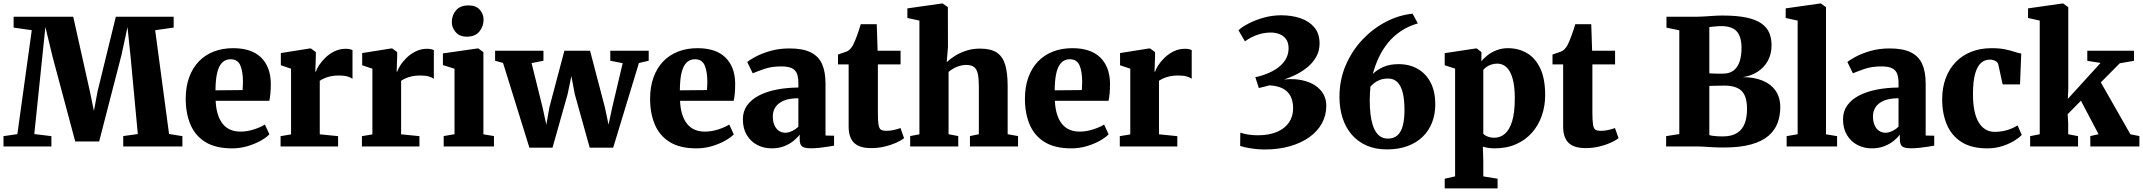

<svg xmlns="http://www.w3.org/2000/svg" viewBox="-21 -839 12277 1100"><path d="M78.5 -70.5 161 -666 57 -681V-743H398.5L494 -315L517 -203.5L538 -315.5L642.5 -743H974V-681L868 -666L947.5 -71.5L1024 -59V0H685V-59.5L768.5 -71L727.5 -510L709.5 -684L675 -524L547 -28.5H410L280.5 -512.5L239 -684.5L221 -510L175.5 -71L273.5 -59V0H-1V-59Z M1309 11Q1214.5 11 1156 -25Q1097.5 -61 1070.2 -125.2Q1043 -189.5 1043 -273Q1043 -341.5 1062.5 -395.5Q1082 -449.5 1117.8 -486.8Q1153.5 -524 1203.5 -543.5Q1253.5 -563 1314.5 -563Q1419.5 -563 1474 -510.2Q1528.5 -457.5 1530.5 -363Q1530.5 -328.5 1528.2 -303.8Q1526 -279 1522 -261.5H1214.5Q1216.5 -217 1227 -184Q1237.5 -151 1255.2 -129Q1273 -107 1298.5 -96Q1324 -85 1357 -85Q1395.5 -85 1435 -98Q1474.5 -111 1496.5 -125.5L1522.5 -69.5Q1507.5 -53 1475 -34.2Q1442.5 -15.5 1399.2 -2.2Q1356 11 1309 11ZM1213.5 -321.5 1369 -323Q1369.5 -334.5 1370 -345.5Q1370.5 -356.5 1371 -368Q1371 -429.5 1355.8 -464.5Q1340.5 -499.5 1300.5 -499.5Q1282 -499.5 1266.8 -491.5Q1251.5 -483.5 1239.5 -464.2Q1227.5 -445 1220.8 -410.2Q1214 -375.5 1213.5 -321.5Z M1586.5 0V-59L1646.5 -69V-445.5L1588 -465V-535L1754.5 -561.5H1760L1788.5 -540.5V-516.5L1785.5 -428.5H1789Q1793 -443.5 1807 -465.2Q1821 -487 1843.5 -508.8Q1866 -530.5 1895.5 -545Q1925 -559.5 1960 -559.5Q1973.5 -559.5 1983.2 -557.2Q1993 -555 1998.5 -552.5V-387.5Q1987.5 -396 1968.8 -401.2Q1950 -406.5 1919 -406.5Q1893.5 -406.5 1872.5 -401.8Q1851.5 -397 1836 -390Q1820.5 -383 1811 -376V-69.5L1916 -59V0Z M2052.5 0V-59L2112.5 -69V-445.5L2054 -465V-535L2220.5 -561.5H2226L2254.5 -540.5V-516.5L2251.5 -428.5H2255Q2259 -443.5 2273 -465.2Q2287 -487 2309.5 -508.8Q2332 -530.5 2361.5 -545Q2391 -559.5 2426 -559.5Q2439.5 -559.5 2449.2 -557.2Q2459 -555 2464.5 -552.5V-387.5Q2453.5 -396 2434.8 -401.2Q2416 -406.5 2385 -406.5Q2359.5 -406.5 2338.5 -401.8Q2317.5 -397 2302 -390Q2286.5 -383 2277 -376V-69.5L2382 -59V0Z M2521 0V-59.5L2583 -70V-445.5L2516.5 -466V-533L2715 -561.5H2719L2748.5 -540.5V-69.5L2809 -59.5V0ZM2653 -629Q2611.5 -629 2589.5 -655Q2567.5 -681 2567.5 -712Q2567.5 -752 2591.8 -780Q2616 -808 2663 -808H2664Q2706 -808 2727.8 -783.2Q2749.5 -758.5 2749.5 -727Q2749.5 -687.5 2725.2 -658.2Q2701 -629 2654 -629Z M2815.5 -491V-548.5H3092.5V-491L3024.5 -477.5L3087.5 -223.5L3109 -124.5L3126.5 -224L3212.5 -548.5H3359.5L3444.5 -224L3465.5 -124.5L3486.5 -223.5L3546.5 -477L3475.5 -491V-548.5H3695.5V-491L3639.5 -478L3492 7H3357.5L3272 -299.5L3252.5 -403L3231 -299.5L3144.5 7H3012L2861 -478.5Z M3969.5 11Q3875 11 3816.5 -25Q3758 -61 3730.8 -125.2Q3703.5 -189.5 3703.5 -273Q3703.5 -341.5 3723 -395.5Q3742.5 -449.5 3778.2 -486.8Q3814 -524 3864 -543.5Q3914 -563 3975 -563Q4080 -563 4134.5 -510.2Q4189 -457.5 4191 -363Q4191 -328.5 4188.8 -303.8Q4186.5 -279 4182.5 -261.5H3875Q3877 -217 3887.5 -184Q3898 -151 3915.8 -129Q3933.5 -107 3959 -96Q3984.5 -85 4017.5 -85Q4056 -85 4095.5 -98Q4135 -111 4157 -125.5L4183 -69.5Q4168 -53 4135.5 -34.2Q4103 -15.5 4059.8 -2.2Q4016.5 11 3969.5 11ZM3874 -321.5 4029.5 -323Q4030 -334.5 4030.5 -345.5Q4031 -356.5 4031.5 -368Q4031.5 -429.5 4016.2 -464.5Q4001 -499.5 3961 -499.5Q3942.5 -499.5 3927.2 -491.5Q3912 -483.5 3900 -464.2Q3888 -445 3881.2 -410.2Q3874.5 -375.5 3874 -321.5Z M4399.5 11Q4354.5 11 4317 -8.8Q4279.5 -28.5 4257.2 -65.8Q4235 -103 4235 -156Q4235 -201.5 4259.5 -235.5Q4284 -269.5 4327.5 -292Q4371 -314.5 4428.8 -325.8Q4486.5 -337 4553 -337.5V-362.5Q4553 -395.5 4545 -416.5Q4537 -437.5 4516 -448Q4495 -458.5 4455 -458.5Q4399 -458.5 4357 -443.8Q4315 -429 4291.5 -419L4260 -484Q4273.5 -495.5 4307.8 -514Q4342 -532.5 4391.8 -547Q4441.5 -561.5 4502 -561.5Q4578.5 -561.5 4623.5 -539.2Q4668.5 -517 4688.5 -472.5Q4708.5 -428 4708.5 -360V-62.5L4757.5 -61.5V-4.5Q4746.5 -2.5 4723.5 1.2Q4700.5 5 4674 7.8Q4647.5 10.5 4625.5 10.5Q4587.5 10.5 4574 -0.2Q4560.5 -11 4560.5 -42V-68Q4548.5 -51 4526 -32.5Q4503.5 -14 4471.8 -1.5Q4440 11 4399.5 11ZM4478.5 -78.5Q4496 -78.5 4517.2 -88.5Q4538.5 -98.5 4553 -113.5V-276Q4499.5 -276 4467.2 -261.5Q4435 -247 4420.8 -223.8Q4406.5 -200.5 4406.5 -173Q4406.5 -143.5 4415.5 -122.5Q4424.5 -101.5 4440.8 -90Q4457 -78.5 4478.5 -78.5Z M4969 9.5Q4903 9.5 4872 -20.8Q4841 -51 4841 -114.5V-470H4780V-526.5Q4792.5 -531.5 4804.8 -535.2Q4817 -539 4827.5 -543Q4838 -547 4845 -553.5Q4852.5 -560.5 4858 -568Q4863.5 -575.5 4868.2 -585.2Q4873 -595 4878 -607Q4883.5 -619.5 4889 -635Q4894.5 -650.5 4900.2 -667.5Q4906 -684.5 4910.5 -700.5H5002L5007 -548.5H5138.5V-470H5008.5V-197Q5008.5 -147.5 5012.2 -124.5Q5016 -101.5 5026.8 -95.5Q5037.5 -89.5 5058 -89.5Q5079 -89.5 5100.8 -94.5Q5122.5 -99.5 5138 -105.5L5158.5 -47.5Q5141 -33.5 5111.8 -20.5Q5082.5 -7.5 5046 1Q5009.5 9.5 4969 9.5Z M5246.5 -69.5V-721L5177.5 -736V-791L5375 -819H5380L5409.5 -798L5410 -569.5L5403 -483Q5420 -499.5 5447.8 -517.5Q5475.5 -535.5 5512.5 -548Q5549.5 -560.5 5593.5 -560.5Q5655.5 -560.5 5689.8 -537.8Q5724 -515 5738 -467.8Q5752 -420.5 5752 -346V-70L5811.5 -59.5V0H5536V-59.5L5587 -70V-345.5Q5587 -388.5 5581.2 -415.2Q5575.5 -442 5560 -454.5Q5544.5 -467 5514.5 -467Q5494.5 -467 5475.5 -461.2Q5456.5 -455.5 5440.8 -446.2Q5425 -437 5413.5 -427V-70L5469 -59.5V0H5193.5V-59.5Z M6117 11Q6022.5 11 5964 -25Q5905.5 -61 5878.2 -125.2Q5851 -189.5 5851 -273Q5851 -341.5 5870.5 -395.5Q5890 -449.5 5925.8 -486.8Q5961.5 -524 6011.5 -543.5Q6061.5 -563 6122.5 -563Q6227.5 -563 6282 -510.2Q6336.5 -457.5 6338.5 -363Q6338.5 -328.5 6336.2 -303.8Q6334 -279 6330 -261.5H6022.5Q6024.5 -217 6035 -184Q6045.5 -151 6063.2 -129Q6081 -107 6106.5 -96Q6132 -85 6165 -85Q6203.5 -85 6243 -98Q6282.5 -111 6304.5 -125.5L6330.5 -69.5Q6315.5 -53 6283 -34.2Q6250.5 -15.5 6207.2 -2.2Q6164 11 6117 11ZM6021.5 -321.5 6177 -323Q6177.5 -334.5 6178 -345.5Q6178.5 -356.5 6179 -368Q6179 -429.5 6163.8 -464.5Q6148.5 -499.5 6108.5 -499.5Q6090 -499.5 6074.8 -491.5Q6059.5 -483.5 6047.5 -464.2Q6035.5 -445 6028.8 -410.2Q6022 -375.5 6021.5 -321.5Z M6394.5 0V-59L6454.5 -69V-445.5L6396 -465V-535L6562.5 -561.5H6568L6596.5 -540.5V-516.5L6593.5 -428.5H6597Q6601 -443.5 6615 -465.2Q6629 -487 6651.5 -508.8Q6674 -530.5 6703.5 -545Q6733 -559.5 6768 -559.5Q6781.5 -559.5 6791.2 -557.2Q6801 -555 6806.5 -552.5V-387.5Q6795.5 -396 6776.8 -401.2Q6758 -406.5 6727 -406.5Q6701.5 -406.5 6680.5 -401.8Q6659.5 -397 6644 -390Q6628.5 -383 6619 -376V-69.5L6724 -59V0Z M7223.5 17.5Q7186.5 17.5 7146.2 11.2Q7106 5 7084 -3L7085 -79Q7107.5 -71.5 7131.8 -67.8Q7156 -64 7185.5 -64Q7250.5 -64 7295.5 -83.5Q7340.5 -103 7364 -137.8Q7387.5 -172.5 7387.5 -218Q7387.5 -260.5 7372.2 -289Q7357 -317.5 7326.5 -332.8Q7296 -348 7251 -350Q7243 -347.5 7232 -344.8Q7221 -342 7210 -339.2Q7199 -336.5 7191 -334.5L7171 -397Q7191.5 -400.5 7212.2 -407.5Q7233 -414.5 7251 -422.5Q7287.5 -439 7312 -460.2Q7336.5 -481.5 7349 -507.2Q7361.5 -533 7361.5 -562Q7361.5 -595 7347 -614.8Q7332.5 -634.5 7309.5 -643.5Q7286.5 -652.5 7261 -652.5Q7228.5 -652.5 7200 -644.8Q7171.5 -637 7149.2 -625.5Q7127 -614 7111.5 -602L7074.5 -665.5Q7093.5 -684 7131.8 -704Q7170 -724 7219 -737.8Q7268 -751.5 7319 -751.5Q7380 -751.5 7429.8 -734.5Q7479.5 -717.5 7509.2 -682Q7539 -646.5 7539 -590Q7539 -550 7522 -517.5Q7505 -485 7476 -459.5Q7447 -434 7410.5 -415Q7374 -396 7334.5 -383.5Q7403.5 -391 7458.5 -374.5Q7513.5 -358 7545.5 -321.5Q7577.5 -285 7577.5 -232Q7577.5 -179 7553 -133.5Q7528.5 -88 7482 -54.2Q7435.5 -20.5 7370 -1.5Q7304.5 17.5 7223.5 17.5Z M7925 17Q7858 17 7807.2 -5.8Q7756.5 -28.5 7722 -69.2Q7687.5 -110 7670.2 -164.8Q7653 -219.5 7653 -284Q7653 -382 7689 -465.5Q7725 -549 7785.2 -612.5Q7845.5 -676 7920 -714.5Q7994.5 -753 8072 -760.5L8102 -705Q8046.5 -689 8003.8 -660Q7961 -631 7930 -592.5Q7899 -554 7878 -509Q7857 -464 7844 -415.5Q7868 -439 7904 -455.2Q7940 -471.5 7991.5 -471.5Q8054.5 -471.5 8102 -444Q8149.5 -416.5 8175.8 -365Q8202 -313.5 8202 -241.5Q8202 -184.5 8183.5 -137Q8165 -89.5 8129.2 -55Q8093.5 -20.5 8042.2 -1.8Q7991 17 7925 17ZM7932 -389Q7906 -389 7886.2 -381.8Q7866.5 -374.5 7853 -363.8Q7839.5 -353 7830.5 -343Q7829 -327 7827.8 -308Q7826.5 -289 7826.5 -264.5Q7826.5 -222 7830.5 -187.5Q7834.5 -153 7842.5 -126.5Q7850.5 -100 7862.8 -81.8Q7875 -63.5 7892 -54.2Q7909 -45 7930.5 -45Q7964.5 -45 7985.5 -64Q8006.5 -83 8016 -119.5Q8025.5 -156 8025.5 -208Q8025.5 -270 8015 -310Q8004.5 -350 7983.8 -369.5Q7963 -389 7932 -389Z M8256 240.5V185L8315.5 171.5V-446L8256 -465V-534.5L8434.5 -561.5H8439.5L8466.5 -540.5L8466 -487Q8478.5 -504.5 8500.8 -522Q8523 -539.5 8553 -551.2Q8583 -563 8618 -563Q8678.5 -563 8726.8 -535Q8775 -507 8803.2 -447.8Q8831.5 -388.5 8831.5 -294Q8831.5 -232 8812.5 -176.8Q8793.5 -121.5 8756.2 -79.2Q8719 -37 8665 -13Q8611 11 8540.5 11Q8522 11 8503.2 7.8Q8484.5 4.5 8474.5 1L8477 79.5V171.5L8559 185V240.5ZM8541 -50Q8574 -50 8600.2 -72Q8626.5 -94 8642 -143.5Q8657.5 -193 8657.5 -275.5Q8657.5 -329.5 8650 -367.2Q8642.5 -405 8629 -428.8Q8615.5 -452.5 8597 -463.5Q8578.5 -474.5 8557 -474.5Q8538.5 -474.5 8522.8 -469Q8507 -463.5 8495.2 -455.2Q8483.5 -447 8477 -438.5V-73Q8484.5 -63.5 8501.8 -56.8Q8519 -50 8541 -50Z M9062.5 9.5Q8996.5 9.5 8965.5 -20.8Q8934.5 -51 8934.5 -114.5V-470H8873.5V-526.5Q8886 -531.5 8898.2 -535.2Q8910.5 -539 8921 -543Q8931.5 -547 8938.5 -553.5Q8946 -560.5 8951.5 -568Q8957 -575.5 8961.8 -585.2Q8966.5 -595 8971.5 -607Q8977 -619.5 8982.5 -635Q8988 -650.5 8993.8 -667.5Q8999.5 -684.5 9004 -700.5H9095.5L9100.5 -548.5H9232V-470H9102V-197Q9102 -147.5 9105.8 -124.5Q9109.5 -101.5 9120.2 -95.5Q9131 -89.5 9151.5 -89.5Q9172.5 -89.5 9194.2 -94.5Q9216 -99.5 9231.5 -105.5L9252 -47.5Q9234.5 -33.5 9205.2 -20.5Q9176 -7.5 9139.5 1Q9103 9.5 9062.5 9.5Z M9600 -71V-665.5L9526.5 -680.5V-743H9684.5Q9716 -743 9743.2 -744.8Q9770.5 -746.5 9796.2 -748.2Q9822 -750 9848 -750Q9932 -750 9986.5 -738Q10041 -726 10072 -703.5Q10103 -681 10115.8 -649.8Q10128.5 -618.5 10128.5 -580Q10128.5 -528.5 10106.8 -489.8Q10085 -451 10047.5 -427.2Q10010 -403.5 9963.5 -397Q10028.5 -397 10076.8 -377.2Q10125 -357.5 10151.8 -319Q10178.5 -280.5 10178.5 -225Q10178.5 -176.5 10163 -134.5Q10147.5 -92.5 10111 -61Q10074.5 -29.5 10012 -11.8Q9949.5 6 9855.5 6Q9818 6 9792.5 4.5Q9767 3 9743 1.5Q9719 0 9686.5 0H9524.5V-59ZM9772 -419Q9779 -418.5 9788.5 -418Q9798 -417.5 9808.5 -417.2Q9819 -417 9829.8 -417Q9840.5 -417 9849 -417Q9888 -417 9911.5 -435.5Q9935 -454 9945.8 -487.2Q9956.5 -520.5 9956.5 -564Q9956.5 -628 9929.5 -658.8Q9902.5 -689.5 9839 -689.5Q9832 -689.5 9818.2 -688.5Q9804.5 -687.5 9791.5 -686.2Q9778.5 -685 9772 -684ZM9772 -65.5Q9779.5 -62.5 9792.5 -60.8Q9805.5 -59 9820.5 -58.2Q9835.5 -57.5 9849 -57.5Q9900 -57.5 9930.5 -76.8Q9961 -96 9974.5 -131Q9988 -166 9988 -214.5Q9988 -288 9956.8 -318.2Q9925.5 -348.5 9859 -348.5Q9848 -348.5 9835.8 -348.2Q9823.5 -348 9811.2 -347.8Q9799 -347.5 9789 -347.2Q9779 -347 9772 -346.5Z M10278 -70V-721L10209.5 -736V-791L10406.5 -819H10411L10440.5 -798V-69.5L10504 -59V0H10215V-59Z M10702.5 11Q10657.5 11 10620 -8.8Q10582.5 -28.5 10560.2 -65.8Q10538 -103 10538 -156Q10538 -201.5 10562.5 -235.5Q10587 -269.5 10630.5 -292Q10674 -314.5 10731.8 -325.8Q10789.5 -337 10856 -337.5V-362.5Q10856 -395.5 10848 -416.5Q10840 -437.5 10819 -448Q10798 -458.5 10758 -458.5Q10702 -458.5 10660 -443.8Q10618 -429 10594.5 -419L10563 -484Q10576.5 -495.5 10610.8 -514Q10645 -532.5 10694.8 -547Q10744.5 -561.5 10805 -561.5Q10881.5 -561.5 10926.5 -539.2Q10971.5 -517 10991.5 -472.5Q11011.5 -428 11011.5 -360V-62.5L11060.5 -61.5V-4.5Q11049.5 -2.5 11026.5 1.2Q11003.5 5 10977 7.8Q10950.5 10.5 10928.5 10.5Q10890.5 10.5 10877 -0.2Q10863.5 -11 10863.5 -42V-68Q10851.5 -51 10829 -32.5Q10806.5 -14 10774.8 -1.5Q10743 11 10702.5 11ZM10781.5 -78.5Q10799 -78.5 10820.2 -88.5Q10841.5 -98.5 10856 -113.5V-276Q10802.5 -276 10770.2 -261.5Q10738 -247 10723.8 -223.8Q10709.5 -200.5 10709.5 -173Q10709.5 -143.5 10718.5 -122.5Q10727.5 -101.5 10743.8 -90Q10760 -78.5 10781.5 -78.5Z M11363.5 11Q11274 11 11217 -25.2Q11160 -61.5 11133 -125Q11106 -188.5 11106 -269.5Q11106 -336.5 11126.2 -390.8Q11146.5 -445 11183.8 -483.5Q11221 -522 11273 -542.5Q11325 -563 11388.5 -563Q11435.5 -563 11467.2 -556.2Q11499 -549.5 11521 -542Q11543 -534.5 11559 -532L11552 -355.5H11452.5L11427.5 -470Q11425 -480 11417 -486Q11409 -492 11398.5 -494.8Q11388 -497.5 11379 -497.5Q11350.5 -497.5 11329 -479Q11307.5 -460.5 11295 -417.2Q11282.5 -374 11282.5 -299Q11282.5 -245 11291 -204.2Q11299.5 -163.5 11316 -136.8Q11332.5 -110 11355.5 -96.8Q11378.5 -83.5 11406.5 -83.5Q11435 -83.5 11459 -88.8Q11483 -94 11503 -102.5Q11523 -111 11538 -120.5L11562 -66Q11550 -52.5 11521.5 -34.2Q11493 -16 11452.5 -2.5Q11412 11 11363.5 11Z M11610 0V-59L11665 -70V-721L11598 -736V-791L11794.5 -819H11799L11828.5 -798V-330L11826 -272.5L12013.5 -478.5L11937.5 -490.5V-548.5H12205V-490.5L12123.5 -476.5L12015 -367L12184.5 -69.5L12236 -59.5V0H11955L11954.5 -59.5L12002 -70L11901 -262L11825 -184.5L11828 -133V-70L11884.5 -59V0Z"/></svg>

Font: Merriweather 36pt Black
Style: Regular
Weight: 900
Version: Version 2.100